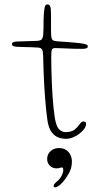

<svg xmlns="http://www.w3.org/2000/svg" viewBox="-20 -602 458 845"><path d="M216 216.5Q216 211.5 221.2 205.5Q226.5 199.5 233.5 194Q245 184 251.8 170.5Q258.5 157 258.5 146.5Q258.5 142 257.5 138.5Q256.5 135 252.5 135Q248.5 135 242.2 137Q236 139 228.5 139Q212 139 199.8 127.5Q187.5 116 187.5 97.5Q187.5 77 202.5 63.2Q217.5 49.5 239.5 49.5Q266 49.5 281.2 66.5Q296.5 83.5 296.5 109Q296.5 137 283.5 160.2Q270.5 183.5 255.5 200.5Q247.5 209.5 238.5 216Q229.5 222.5 222 222.5Q220 222.5 218 221Q216 219.5 216 216.5ZM268 9Q256.5 9 239.8 4Q223 -1 208.5 -18.8Q194 -36.5 188.5 -74Q186 -91.5 183.5 -114.8Q181 -138 178.8 -165.8Q176.5 -193.5 174.8 -224.2Q173 -255 171.8 -287.8Q170.5 -320.5 170 -354Q169.5 -376.5 165.2 -384Q161 -391.5 148 -392.5Q139 -393.5 121.2 -394Q103.5 -394.5 85 -395Q66.5 -395.5 54.5 -396Q42 -397 37.2 -400Q32.5 -403 32.5 -409Q32.5 -412 35.2 -414.2Q38 -416.5 44 -418Q50 -419.5 59.5 -419.5Q90.5 -420.5 108 -421Q125.5 -421.5 141.5 -422Q159 -423 164.2 -429.5Q169.5 -436 170.5 -454Q171.5 -464.5 171.5 -480.8Q171.5 -497 171.8 -513.8Q172 -530.5 173 -542Q174.5 -561 177.2 -571.8Q180 -582.5 188 -582.5Q195.5 -582.5 199 -577.5Q202.5 -572.5 203.5 -562.8Q204.5 -553 204.5 -538.5Q204.5 -519.5 204.5 -504.8Q204.5 -490 204.5 -478.8Q204.5 -467.5 204.8 -459Q205 -450.5 205.5 -444Q206.5 -430 212.2 -425.5Q218 -421 233.5 -420Q247.5 -419.5 268 -417.8Q288.5 -416 307.2 -414.5Q326 -413 335 -411.5Q351 -409.5 358.8 -406.5Q366.5 -403.5 366.5 -398Q366.5 -392 360.5 -389.5Q354.5 -387 341 -387Q302 -387 271 -388.8Q240 -390.5 224.5 -390.5Q212 -390.5 208.8 -384.8Q205.5 -379 205.5 -351Q205.5 -323.5 206.2 -294.5Q207 -265.5 208.2 -236.5Q209.5 -207.5 211.2 -180Q213 -152.5 215.5 -128.2Q218 -104 221 -85Q227.5 -44.5 240.5 -32.5Q253.5 -20.5 267.5 -20.5Q295.5 -20.5 309.2 -32.2Q323 -44 330.8 -55.8Q338.5 -67.5 348 -67.5Q353.5 -67.5 356.2 -64.8Q359 -62 359 -56.5Q359 -47.5 351.5 -36.2Q344 -25 331.2 -14.8Q318.5 -4.5 302.2 2.2Q286 9 268 9Z"/></svg>

Font: Gluten Thin
Style: Regular
Weight: 100
Designer: Tyler Finck
Foundry: Etcetera Type Company
Version: Version 1.300